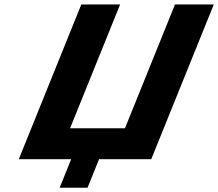

<svg xmlns="http://www.w3.org/2000/svg" viewBox="-20 -722 989 870"><path d="M546.2 -140.7H297.5L524.2 -701.7H348.4L65.1 -0.5H240.8H302.5L250.3 128.7H376.6L428.8 -0.5H489.5H665.3L948.7 -701.7H772.9Z"/></svg>

Font: Hussar
Style: BdWideOblFour
Weight: 700
Foundry: Cannot Into Space Fonts
Version: Version 2.00